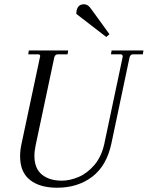

<svg xmlns="http://www.w3.org/2000/svg" viewBox="-20 -866 691 898"><path d="M157 -612H112L115 -630H299L296 -612H251Q238 -612 234 -598L147 -188Q141 -160 141 -137Q141 -78 176 -49.5Q211 -21 269 -21Q307 -21 348 -38.5Q389 -56 422 -95Q455 -134 468 -194L554 -601Q554 -612 544 -612H499L502 -630H651L648 -612H603Q590 -612 586 -598L501 -195Q479 -91 411.5 -39.5Q344 12 247 12Q166 12 120 -24.5Q74 -61 74 -135Q74 -164 81 -195L168 -604Q168 -612 157 -612ZM337 -801Q337 -823 346 -834.5Q355 -846 372 -846Q383 -846 391.5 -840Q400 -834 410 -819L492 -706L477 -693Z"/></svg>

Font: Arapey
Style: Italic
Weight: 400
Italic angle: -12°
Designer: Eduardo Rodriguez Tunni
Foundry: Eduardo Rodriguez Tunni
Version: Version 3.000